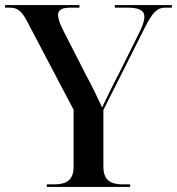

<svg xmlns="http://www.w3.org/2000/svg" viewBox="-24 -734 695 754"><path d="M160 0H487V-10H457C409 -10 382 -28 382 -79V-302L545 -626C575 -685 593 -704 625 -704H651V-714H427V-704H475C521 -704 543 -694 543 -668C543 -651 535 -629 519 -598L444 -447C418 -398 394 -348 377 -312C361 -346 341 -389 314 -439L224 -615C211 -641 204 -661 204 -675C204 -696 220 -704 255 -704H288V-714H-4V-704H14C45 -704 61 -691 82 -651L265 -303V-79C265 -28 238 -10 190 -10H160Z"/></svg>

Font: Noto Serif Display Medium
Style: Regular
Weight: 500
Designer: Monotype Design Team
Foundry: Monotype Imaging Inc.
Version: Version 2.009